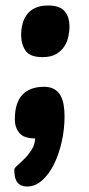

<svg xmlns="http://www.w3.org/2000/svg" viewBox="-20 -494 323 699"><path d="M155 -474Q197 -474 215 -453.5Q233 -433 233 -396Q233 -381 229 -361.5Q225 -342 214.5 -325.5Q204 -309 185 -297.5Q166 -286 135 -286Q89 -286 73 -309.5Q57 -333 57 -368Q57 -388 62 -407Q67 -426 78 -441Q89 -456 108 -465Q127 -474 155 -474ZM108 10Q67 10 50.5 -10Q34 -30 34 -59Q34 -120 61.5 -149Q89 -178 140 -178Q162 -178 176.5 -170Q191 -162 199.5 -147.5Q208 -133 211.5 -113.5Q215 -94 215 -71Q215 -23 204.5 23Q194 69 176 105Q158 141 133 163Q108 185 79 185Q64 185 54.5 179.5Q45 174 40 165Q35 156 33.5 145Q32 134 32 124Q32 118 43.5 108Q55 98 69 84Q83 70 95 51.5Q107 33 108 10Z"/></svg>

Font: PoetsenOne
Style: Regular
Weight: 400
Designer: Rodrigo Fuenzalida, Pablo Impallari
Foundry: Pablo Impallari, Rodrigo Fuenzalida
Version: Version 1.000; ttfautohint (v0.8) -G 200 -r 50